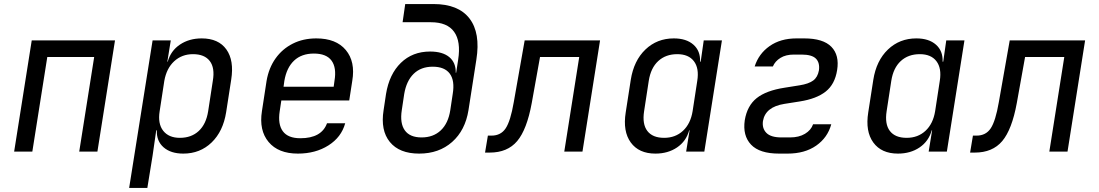

<svg xmlns="http://www.w3.org/2000/svg" viewBox="-20 -750 5440 950"><path d="M50 0 137 -550H549L462 0H372L446 -468H214L140 0Z M619 180 735 -550H825L808 -445H810Q825 -499 870.5 -529.5Q916 -560 978 -560Q1061 -560 1100 -505.5Q1139 -451 1124 -356L1099 -195Q1084 -100 1027 -45Q970 10 887 10Q825 10 789.5 -21Q754 -52 756 -105H753L735 20L709 180ZM870 -68Q927 -68 963.5 -102Q1000 -136 1010 -200L1033 -350Q1044 -414 1018 -448Q992 -482 935 -482Q880 -482 842 -447Q804 -412 793 -350L770 -200Q760 -138 787.5 -103Q815 -68 870 -68Z M1454 10Q1357 10 1309 -47.5Q1261 -105 1276 -200L1299 -350Q1310 -414 1343.5 -461Q1377 -508 1428.5 -534Q1480 -560 1545 -560Q1643 -560 1691 -502.5Q1739 -445 1723 -350L1708 -253H1372L1364 -200Q1354 -135 1379.5 -100.5Q1405 -66 1466 -66Q1571 -66 1598 -140H1688Q1669 -71 1605 -30.5Q1541 10 1454 10ZM1383 -321H1631L1635 -350Q1646 -415 1620.5 -450Q1595 -485 1533 -485Q1472 -485 1435 -450Q1398 -415 1387 -350Z M2054 10Q1956 10 1909 -47.5Q1862 -105 1878 -205L1890 -285Q1906 -383 1963.5 -439Q2021 -495 2108 -495Q2170 -495 2203 -467.5Q2236 -440 2235 -390H2237L2247 -455Q2261 -545 2227 -592.5Q2193 -640 2112 -640H1972L1985 -730H2125Q2248 -730 2303 -658.5Q2358 -587 2337 -455L2298 -205Q2282 -105 2217 -47.5Q2152 10 2054 10ZM2066 -70Q2124 -70 2161 -105Q2198 -140 2208 -205L2220 -285Q2231 -351 2205.5 -385.5Q2180 -420 2121 -420Q2063 -420 2027 -385Q1991 -350 1980 -285L1968 -205Q1958 -140 1983 -105Q2008 -70 2066 -70Z M2380 5 2394 -79H2412Q2458 -79 2482 -115Q2506 -151 2522 -244L2576 -550H2949L2862 0H2772L2846 -468H2652L2611 -240Q2587 -109 2539 -52Q2491 5 2403 5Z M3223 10Q3141 10 3101 -45Q3061 -100 3076 -194L3101 -355Q3116 -450 3173.5 -505Q3231 -560 3314 -560Q3376 -560 3411 -529Q3446 -498 3444 -445H3447L3462 -550H3552L3465 0H3375L3392 -105H3390Q3375 -51 3330 -20.5Q3285 10 3223 10ZM3266 -68Q3322 -68 3359.5 -103Q3397 -138 3407 -200L3430 -350Q3440 -412 3413.5 -447Q3387 -482 3331 -482Q3274 -482 3237 -448Q3200 -414 3190 -350L3167 -200Q3157 -136 3183 -102Q3209 -68 3266 -68Z M3877 10H3835Q3738 10 3696 -34.5Q3654 -79 3665 -155Q3677 -227 3724 -264.5Q3771 -302 3862 -316L3937 -328Q3981 -335 4003.5 -351.5Q4026 -368 4032 -402Q4037 -440 4017 -460Q3997 -480 3946 -480H3908Q3868 -480 3841.5 -463.5Q3815 -447 3804 -421H3714Q3734 -484 3788 -522Q3842 -560 3921 -560H3959Q4053 -560 4093.5 -518.5Q4134 -477 4122 -403Q4111 -333 4065.5 -297Q4020 -261 3937 -248L3861 -236Q3767 -221 3755 -151Q3750 -115 3772 -92.5Q3794 -70 3847 -70H3889Q3933 -70 3963 -88Q3993 -106 4003 -135H4093Q4075 -69 4018.5 -29.5Q3962 10 3877 10Z M4423 10Q4341 10 4301 -45Q4261 -100 4276 -194L4301 -355Q4316 -450 4373.5 -505Q4431 -560 4514 -560Q4576 -560 4611 -529Q4646 -498 4644 -445H4647L4662 -550H4752L4665 0H4575L4592 -105H4590Q4575 -51 4530 -20.5Q4485 10 4423 10ZM4466 -68Q4522 -68 4559.5 -103Q4597 -138 4607 -200L4630 -350Q4640 -412 4613.5 -447Q4587 -482 4531 -482Q4474 -482 4437 -448Q4400 -414 4390 -350L4367 -200Q4357 -136 4383 -102Q4409 -68 4466 -68Z M4780 5 4794 -79H4812Q4858 -79 4882 -115Q4906 -151 4922 -244L4976 -550H5349L5262 0H5172L5246 -468H5052L5011 -240Q4987 -109 4939 -52Q4891 5 4803 5Z"/></svg>

Font: NKDuy Mono
Style: Italic
Weight: 400
Italic angle: -9°
Monospace: yes
Designer: NKDuy
Foundry: NKDuy
Version: Version 2.251; ttfautohint (v1.8.4.7-5d5b)